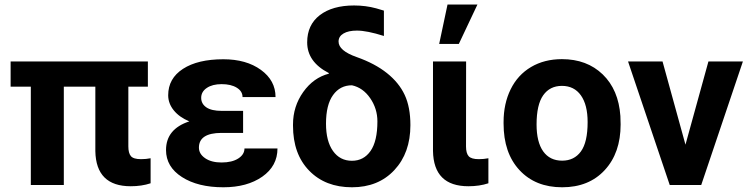

<svg xmlns="http://www.w3.org/2000/svg" viewBox="-20 -791 3205 821"><path d="M612.3 -420.4H528.8V-165Q528.8 -136.2 539.8 -123.3Q550.8 -110.4 583 -110.4Q604.5 -110.4 624 -114.3V-7.3Q585.9 5.4 539.1 5.4Q390.6 5.4 387.7 -144.5V-420.4H252.9V0H111.8V-420.4H25.4V-528.3H612.3Z M689.9 -149.4Q689.9 -239.3 789.6 -272Q747.1 -289.6 723.1 -319.1Q699.2 -348.6 699.2 -383.8Q699.2 -455.6 762.5 -496.6Q825.7 -537.6 935.1 -537.6Q1033.2 -537.6 1095.7 -492.2Q1158.2 -446.8 1158.2 -376H1017.1Q1017.1 -400.9 992.4 -416Q967.8 -431.2 927.7 -431.2Q888.2 -431.2 864.3 -415Q840.3 -398.9 840.3 -372.6Q840.3 -347.2 862.3 -332Q884.3 -316.9 928.2 -316.9H1019.5V-222.7H926.3Q830.6 -222.2 830.6 -159.7Q830.6 -132.8 857.2 -114.5Q883.8 -96.2 927.2 -96.2Q972.2 -96.2 998.8 -113.3Q1025.4 -130.4 1025.4 -156.2H1166.5Q1166.5 -81.1 1101.6 -35.6Q1036.6 9.8 935.1 9.8Q826.2 9.8 758.1 -33.9Q689.9 -77.6 689.9 -149.4Z M1293.5 -609.9Q1293.5 -684.6 1347.4 -726.1Q1401.4 -767.6 1494.1 -767.6Q1543.5 -767.6 1588.4 -755.4L1621.6 -745.6V-637.2Q1548.8 -660.2 1506.3 -660.2Q1469.7 -660.2 1448.7 -647.7Q1427.7 -635.3 1427.7 -613.3Q1427.7 -574.2 1505.4 -546.9Q1583 -519.5 1634.5 -478.5Q1686 -437.5 1710.4 -385.3Q1734.9 -333 1734.9 -255.9Q1734.9 -137.2 1666.3 -63.7Q1597.7 9.8 1484.9 9.8Q1371.1 9.8 1302 -61.3Q1232.9 -132.3 1232.9 -253.4V-258.8Q1232.9 -335.9 1276.6 -397.5Q1320.3 -459 1386.7 -476.1L1385.3 -479Q1293.5 -526.4 1293.5 -609.9ZM1374 -262.2Q1374 -187.5 1403.8 -145.5Q1433.6 -103.5 1484.9 -103.5Q1535.2 -103.5 1564.5 -145.5Q1593.8 -187.5 1593.8 -272Q1593.8 -326.2 1563 -371.1Q1532.2 -416 1484.9 -426.3Q1434.1 -426.3 1404.1 -384.5Q1374 -342.8 1374 -262.2Z M1973.1 -528.3 1972.7 -165Q1972.7 -135.7 1984.1 -123Q1995.6 -110.4 2027.3 -110.4Q2048.8 -110.4 2068.4 -114.3V-7.3Q2030.3 5.4 1982.9 5.4Q1834 5.4 1831.5 -145.5V-528.3ZM1893.6 -771.5H2021.5L1941.9 -603H1857.9Z M2133.3 -269Q2133.3 -347.7 2163.6 -409.2Q2193.8 -470.7 2250.7 -504.4Q2307.6 -538.1 2382.8 -538.1Q2489.7 -538.1 2557.4 -472.7Q2625 -407.2 2632.8 -294.9L2633.8 -258.8Q2633.8 -137.2 2565.9 -63.7Q2498 9.8 2383.8 9.8Q2269.5 9.8 2201.4 -63.5Q2133.3 -136.7 2133.3 -262.7ZM2274.4 -258.8Q2274.4 -183.6 2302.7 -143.8Q2331.1 -104 2383.8 -104Q2435.1 -104 2463.9 -143.3Q2492.7 -182.6 2492.7 -269Q2492.7 -342.8 2463.9 -383.3Q2435.1 -423.8 2382.8 -423.8Q2331.1 -423.8 2302.7 -383.5Q2274.4 -343.3 2274.4 -258.8Z M2911.1 -172.4 3009.3 -528.3H3156.7L2978.5 0H2843.8L2665.5 -528.3H2813Z"/></svg>

Font: Robotiche
Style: Bold
Weight: 700
Designer: Google
Version: Version 2.001150; 2014